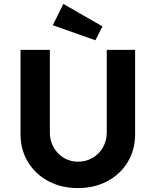

<svg xmlns="http://www.w3.org/2000/svg" viewBox="-20 -956 796 982"><path d="M379 6Q294 6 227.5 -29.5Q161 -65 123 -127.5Q85 -190 85 -269V-701H235V-278Q235 -236 254.5 -202Q274 -168 306.5 -148.5Q339 -129 379 -129Q420 -129 453.5 -148.5Q487 -168 506.5 -202Q526 -236 526 -278V-701H671V-269Q671 -190 633.5 -127.5Q596 -65 529.5 -29.5Q463 6 379 6ZM468 -750 250 -827 304 -936 504 -821Z"/></svg>

Font: Readex Pro SemiBold
Style: Regular
Weight: 600
Designer: Bonnie Shaver-Troup, Thomas Jockin
Foundry: Lexend
Version: Version 1.204; ttfautohint (v1.8.4.7-5d5b)